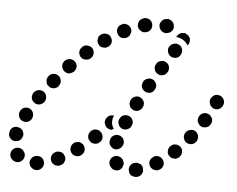

<svg xmlns="http://www.w3.org/2000/svg" viewBox="-51 -593 837 678"><g transform="rotate(5 367.5 -254.0)"><path d="M126 4Q125 -6 117 -13Q109 -19 99 -18H98Q93 -18 88 -15Q84 -13 81 -9Q78 -5 76 0Q75 4 75 9Q76 14 78 19Q81 23 85 26Q88 29 93 31Q98 32 103 32H104Q114 30 121 22Q127 14 126 4ZM476 -5Q475 -10 473 -14Q470 -18 466 -21Q461 -23 456 -24Q452 -25 447 -24H446Q436 -22 430 -13Q424 -4 427 6Q428 11 430 15Q433 19 437 22Q442 24 447 25Q451 26 456 25H457Q467 23 473 14Q479 5 476 -5ZM197 -26Q195 -30 191 -34Q188 -37 183 -39Q178 -40 173 -40Q168 -40 164 -38L163 -37Q154 -33 150 -23Q147 -13 151 -4Q153 0 157 4Q161 7 165 9Q170 10 175 10Q180 10 184 8L185 7Q195 3 198 -7Q202 -16 197 -26ZM29 10Q34 10 39 9Q43 7 47 4Q55 -3 56 -13Q57 -24 50 -31Q50 -32 50 -32Q43 -40 33 -41Q22 -42 14 -35Q6 -29 5 -18Q4 -8 11 0Q11 1 12 1Q15 5 20 7Q24 9 29 10ZM378 8Q373 7 369 5Q365 2 362 -2Q361 -2 361 -3Q355 -11 356 -21Q358 -32 366 -38Q371 -41 375 -42Q380 -43 385 -42Q390 -41 394 -39Q398 -36 401 -32Q401 -32 402 -32Q404 -28 405 -24Q407 -20 407 -16Q405 -12 404 -7Q404 -6 404 -5Q403 -3 401 -1Q399 2 397 3Q393 6 388 8Q383 9 378 8ZM547 -24Q548 -28 547 -33Q546 -38 544 -42Q538 -51 528 -54Q518 -56 509 -51V-50Q500 -45 497 -35Q495 -25 500 -16Q503 -12 507 -9Q511 -6 516 -5Q521 -4 525 -4Q530 -5 535 -8Q540 -11 543 -15Q545 -19 547 -24ZM260 -70Q257 -74 253 -76Q249 -79 244 -80Q239 -80 234 -79Q229 -78 225 -75Q216 -68 215 -58Q213 -48 219 -40Q222 -36 226 -33Q231 -30 236 -30Q240 -29 245 -30Q250 -31 254 -34L255 -35Q263 -41 265 -51Q266 -61 260 -70ZM602 -93Q598 -97 594 -99Q589 -101 584 -101Q579 -101 575 -100Q570 -98 566 -94Q558 -87 558 -76Q557 -66 564 -59Q568 -55 572 -53Q577 -51 582 -51Q587 -50 591 -52Q596 -54 600 -57V-58Q608 -65 608 -75Q609 -86 602 -93ZM-2 -75Q0 -71 4 -68Q8 -65 13 -64Q18 -63 23 -64Q28 -64 32 -67Q36 -69 39 -73Q42 -78 43 -82L44 -83Q46 -93 41 -102Q35 -111 25 -113Q15 -116 6 -111Q-3 -105 -5 -95V-94Q-6 -89 -6 -84Q-5 -79 -2 -75ZM354 -77Q357 -73 361 -70Q365 -67 369 -66Q380 -64 388 -70Q397 -75 399 -85L400 -86Q401 -91 400 -96Q399 -101 397 -105Q394 -109 390 -112Q386 -115 381 -116Q371 -118 362 -113Q353 -107 351 -97V-96Q350 -92 350 -87Q351 -82 354 -77ZM317 -121Q310 -129 300 -129Q290 -130 282 -123L281 -122Q274 -115 273 -105Q273 -94 280 -87Q287 -79 297 -79Q308 -78 315 -85L316 -86Q324 -93 324 -103Q324 -114 317 -121ZM660 -135Q660 -140 657 -145Q655 -149 651 -152Q643 -159 633 -157Q622 -156 616 -148L615 -147Q612 -144 611 -139Q609 -134 610 -129Q610 -124 613 -120Q615 -115 619 -112Q627 -106 638 -107Q648 -108 654 -116L655 -117Q658 -121 659 -126Q661 -130 660 -135ZM327 -157Q327 -162 329 -167Q330 -172 334 -175V-176Q338 -180 342 -182Q347 -184 352 -184Q353 -184 355 -184Q356 -184 357 -184Q357 -183 357 -183V-182Q353 -174 353 -165Q352 -155 356 -146Q358 -141 361 -137Q357 -135 353 -133Q348 -133 343 -135Q339 -137 335 -140Q332 -143 330 -148Q328 -152 327 -157ZM36 -137Q41 -135 45 -134Q50 -134 55 -135Q60 -137 64 -140Q68 -143 70 -148Q75 -157 72 -167Q69 -177 60 -182Q56 -184 51 -185Q46 -185 41 -184Q36 -183 32 -179Q29 -176 26 -172V-171Q21 -162 24 -152Q27 -142 36 -137ZM390 -140Q400 -136 409 -140Q419 -144 423 -153V-154Q428 -164 424 -173Q420 -183 410 -187Q401 -191 391 -187Q382 -184 378 -174L377 -173Q373 -164 377 -154Q381 -144 390 -140ZM704 -202Q702 -206 699 -210Q697 -214 692 -217Q683 -222 673 -220Q663 -217 658 -209L657 -208Q655 -204 654 -199Q653 -194 654 -189Q656 -184 659 -180Q661 -176 666 -173Q675 -168 685 -171Q695 -173 700 -182L701 -183Q703 -187 704 -192Q705 -197 704 -202ZM74 -204Q78 -201 83 -200Q88 -199 93 -200Q97 -201 102 -204Q106 -206 109 -211Q112 -215 113 -220Q114 -225 113 -230Q112 -235 110 -239Q107 -243 103 -246Q94 -252 84 -250Q74 -248 68 -240L67 -239Q62 -230 63 -220Q65 -210 74 -204ZM410 -225Q411 -220 414 -216Q418 -213 422 -210Q431 -205 441 -208Q451 -212 456 -221V-222Q459 -226 459 -231Q460 -236 458 -241Q457 -245 453 -249Q450 -253 446 -255Q442 -258 437 -258Q432 -259 427 -257Q422 -256 418 -252Q414 -249 412 -245V-244Q409 -240 409 -235Q408 -230 410 -225ZM726 -286Q722 -288 717 -288Q712 -289 707 -287Q702 -285 699 -282Q695 -278 693 -274L692 -273Q690 -269 690 -264Q690 -259 692 -254Q693 -249 697 -246Q700 -242 704 -240Q714 -235 724 -239Q733 -243 738 -252V-253Q743 -262 739 -272Q735 -282 726 -286ZM110 -284Q110 -279 112 -274Q115 -270 119 -267Q122 -264 127 -262Q132 -261 137 -261Q142 -262 146 -264Q151 -266 154 -270V-271Q157 -275 159 -280Q160 -284 160 -289Q159 -294 157 -299Q155 -303 151 -306Q143 -313 133 -312Q122 -311 116 -303L115 -302Q112 -298 110 -293Q109 -289 110 -284ZM459 -278Q468 -273 478 -275Q488 -278 493 -287V-288Q499 -297 496 -307Q493 -317 484 -322Q476 -327 466 -324Q456 -322 450 -313V-312Q445 -303 447 -293Q450 -283 459 -278ZM168 -325Q172 -322 176 -320Q181 -318 186 -318Q191 -319 195 -321Q200 -323 203 -326L204 -327Q211 -334 211 -345Q211 -355 203 -362Q200 -366 195 -367Q191 -369 186 -369Q181 -369 176 -367Q172 -365 168 -362L167 -361Q160 -353 160 -343Q161 -333 168 -325ZM498 -344Q507 -338 517 -341Q527 -343 532 -352L533 -353Q536 -357 536 -362Q537 -367 536 -372Q535 -377 532 -381Q529 -385 525 -387Q516 -393 506 -390Q496 -388 490 -379V-378Q484 -370 487 -359Q489 -349 498 -344ZM216 -398Q216 -393 217 -389Q219 -384 222 -380Q229 -372 239 -372Q250 -371 258 -378Q266 -385 267 -396Q267 -406 261 -414Q254 -421 243 -422Q233 -423 225 -416V-415Q221 -412 219 -408Q216 -403 216 -398ZM528 -425Q529 -420 532 -416Q535 -412 539 -409Q548 -404 558 -406Q568 -408 573 -417L574 -418Q576 -422 577 -427Q578 -432 577 -437Q576 -441 573 -446Q570 -450 566 -452Q557 -458 547 -455Q537 -453 531 -444Q528 -439 527 -434Q527 -430 528 -425ZM281 -430Q287 -421 297 -420Q307 -418 316 -424Q325 -430 327 -441Q328 -451 322 -459Q317 -468 306 -469Q296 -471 288 -465H287Q278 -459 277 -449Q275 -438 281 -430ZM555 -483V-484Q558 -488 562 -491Q566 -494 570 -495Q575 -496 580 -496Q585 -495 589 -492Q598 -487 601 -477Q603 -467 598 -458V-457Q597 -456 596 -455Q595 -454 595 -453Q593 -456 591 -459Q586 -466 578 -471Q570 -476 561 -478Q557 -479 553 -479Q553 -480 553 -481Q554 -482 555 -483ZM345 -473Q349 -464 359 -460Q369 -457 378 -462H379Q388 -467 391 -477Q395 -487 390 -496Q385 -505 376 -508Q366 -512 357 -507L356 -506Q346 -502 343 -492Q340 -482 345 -473ZM417 -524Q415 -520 414 -515Q413 -510 414 -505Q417 -495 426 -490Q434 -484 444 -487H445Q455 -489 461 -498Q466 -507 464 -517Q463 -522 460 -526Q457 -530 453 -533Q449 -535 444 -536Q439 -537 434 -536L433 -535Q428 -534 424 -531Q420 -529 417 -524ZM500 -535Q496 -532 494 -528Q491 -524 490 -519Q489 -509 495 -500Q501 -492 511 -490H512Q522 -489 531 -495Q539 -501 541 -511Q541 -516 540 -521Q539 -526 536 -530Q533 -534 529 -536Q525 -539 520 -540H519Q514 -540 509 -539Q504 -538 500 -535Z"/></g></svg>

Font: FRB American Cursive Guidelines Arrows Dotted Black
Style: Bold Italic
Weight: 900
Italic angle: -25°
Version: Version 2.0;Modular Font Editor K font №1